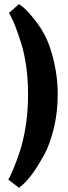

<svg xmlns="http://www.w3.org/2000/svg" viewBox="-20 -722 325 916"><path d="M190.4 17.1Q135.3 117.7 89.4 158.2L70.3 173.8L19.5 134.8Q25.4 126 36.9 100.1Q48.3 74.2 60.5 41Q72.8 7.8 81.5 -22Q113.8 -137.2 113.8 -271Q113.8 -408.2 81.5 -514.2Q51.3 -609.4 31.7 -644L22.5 -660.2L70.3 -702.1Q78.6 -697.3 90.8 -687.5Q98.6 -681.6 116.2 -662.4Q133.8 -643.1 154.3 -616.2Q174.8 -589.4 190.9 -559.1Q207.5 -529.3 222.2 -483.9Q236.8 -438.5 246.1 -384Q255.4 -329.6 255.4 -272Q255.4 -186 236.6 -109.1Q217.8 -32.2 190.4 17.1Z"/></svg>

Font: Odor Mean Chey
Style: Regular
Weight: 400
Designer: Danh Hong
Version: Version 8.002; ttfautohint (v1.8.3)